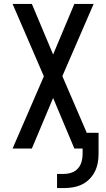

<svg xmlns="http://www.w3.org/2000/svg" viewBox="-20 -755 540 976"><path d="M270 201V129H306Q325 129 344 122.5Q363 116 376 101.5Q389 87 394.5 67.5Q400 48 400 28V0H358L250 -257L142 0H44L203 -367L44 -735H142L250 -478L358 -735H456L297 -368L421 -80H481V28Q481 52 476.5 75Q472 98 461.5 118.5Q451 139 434 156Q417 173 396 183Q375 193 352 197Q329 201 306 201Z"/></svg>

Font: Iosevka SS04 Medium
Style: Regular
Weight: 500
Monospace: yes
Designer: Belleve Invis
Foundry: Belleve Invis
Version: Version 19.0.0; ttfautohint (v1.8.4)